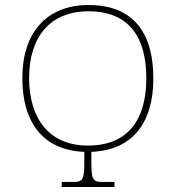

<svg xmlns="http://www.w3.org/2000/svg" viewBox="-20 -745 700 765"><path d="M226 0H436V-20H388C348 -20 344 -31 344 -108V-140C506 -146 591 -253 591 -433C591 -612 513 -725 333 -725C163 -725 69 -612 69 -434C69 -254 154 -146 316 -140V-108C316 -31 312 -20 272 -20H226ZM330 -165C174 -165 96 -275 96 -434C96 -597 179 -700 332 -700C496 -700 563 -595 563 -433C563 -273 494 -165 330 -165Z"/></svg>

Font: Noto Serif SemiCondensed Thin
Style: Regular
Weight: 100
Width: 4
Designer: Monotype Design Team
Foundry: Monotype Imaging Inc.
Version: Version 2.015